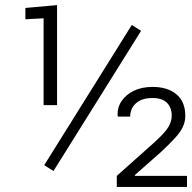

<svg xmlns="http://www.w3.org/2000/svg" viewBox="-20 -741 761 761"><path d="M191.9 -63 155.3 -86.4 502.4 -642.1 539.1 -618.7ZM152.8 -324.2V-668.5L80.6 -664.6V-709.5L206.1 -720.7V-324.2ZM442.9 0V-43.9L597.2 -181.6Q634.3 -215.8 647.5 -237.8Q660.6 -259.8 660.6 -282.7Q660.6 -314.5 641.8 -333.5Q623 -352.5 584.5 -352.5Q542 -352.5 519 -331.8Q496.1 -311 496.1 -278.8H447.3L446.3 -281.7Q444.3 -313.5 461.2 -339.4Q478 -365.2 509.8 -380.9Q541.5 -396.5 584.5 -396.5Q645 -396.5 679.7 -366.9Q714.4 -337.4 714.4 -282.2Q714.4 -257.8 704.3 -237.1Q694.3 -216.3 673.1 -193.4Q651.9 -170.4 618.2 -138.7L514.2 -46.9L515.1 -43.9H721.2V0Z"/></svg>

Font: Roboto Slab LO Light
Style: Regular
Weight: 300
Designer: Google
Version: Version 2.000